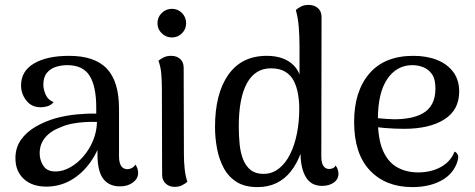

<svg xmlns="http://www.w3.org/2000/svg" viewBox="-20 -751 1938 784"><path d="M470 10Q425 10 401.5 -21Q378 -52 378 -122V-202L398 -194Q382 -135 349 -88.5Q316 -42 270 -15.5Q224 11 169 11Q111 11 77 -20.5Q43 -52 43 -105Q43 -148 65.5 -180Q88 -212 126 -234Q164 -256 210 -269Q252 -280 295 -284Q338 -288 373 -287V-312Q373 -398 346 -441.5Q319 -485 254 -485Q231 -485 208.5 -478Q186 -471 171.5 -453.5Q157 -436 157 -405Q157 -386 166.5 -364.5Q176 -343 199 -334Q189 -322 175 -317.5Q161 -313 146 -313Q109 -313 87.5 -340.5Q66 -368 66 -402Q66 -461 119 -492Q172 -523 262 -523Q367 -523 416.5 -470.5Q466 -418 466 -307V-113Q466 -60 501 -60Q508 -60 517.5 -64.5Q527 -69 533 -79Q539 -70 541.5 -61.5Q544 -53 544 -45Q544 -22 523 -6Q502 10 470 10ZM212 -51Q239 -52 268 -68.5Q297 -85 321 -113Q345 -141 360 -177Q375 -213 376 -253Q353 -254 326.5 -252.5Q300 -251 274.5 -246Q249 -241 229 -232Q188 -217 165 -190Q142 -163 142 -125Q142 -96 158 -72.5Q174 -49 212 -51Z M682 -598Q658 -598 640.5 -615Q623 -632 623 -656Q623 -681 640.5 -698Q658 -715 682 -715Q706 -715 723 -698Q740 -681 740 -656Q740 -632 723 -615Q706 -598 682 -598ZM731 -120Q731 -91 734 -62Q737 -33 745 -9Q739 -3 725.5 4.5Q712 12 693 12Q671 12 656.5 -1.5Q642 -15 642 -38L641 -391Q641 -421 638.5 -450Q636 -479 627 -503Q634 -509 647 -516Q660 -523 679 -523Q701 -523 715.5 -510.5Q730 -498 730 -474Z M1031 13Q979 13 945.5 -8.5Q912 -30 893 -66Q874 -102 866 -145.5Q858 -189 858 -232Q858 -369 912.5 -446Q967 -523 1069 -523Q1120 -523 1154.5 -503Q1189 -483 1203 -447V-563Q1203 -601 1200 -639.5Q1197 -678 1188 -710Q1194 -716 1207.5 -723.5Q1221 -731 1240 -731Q1263 -731 1278 -718Q1293 -705 1293 -681L1292 -113Q1292 -86 1300.5 -73.5Q1309 -61 1324 -61Q1329 -61 1337.5 -63.5Q1346 -66 1350 -75Q1357 -67 1359.5 -58Q1362 -49 1362 -42Q1362 -19 1343 -5.5Q1324 8 1295 8Q1250 8 1228.5 -28.5Q1207 -65 1207 -130V-211L1229 -218Q1223 -166 1207.5 -124Q1192 -82 1167.5 -51Q1143 -20 1109 -3.5Q1075 13 1031 13ZM1056 -41Q1091 -41 1118.5 -62.5Q1146 -84 1164.5 -121Q1183 -158 1192.5 -206Q1202 -254 1202 -307Q1202 -337 1197 -366.5Q1192 -396 1180 -420Q1168 -444 1145 -458Q1122 -472 1086 -472Q1022 -472 988.5 -411.5Q955 -351 955 -235Q955 -197 958.5 -162Q962 -127 973 -99.5Q984 -72 1004 -56.5Q1024 -41 1056 -41Z M1664 13Q1555 13 1490.5 -55Q1426 -123 1426 -253Q1426 -378 1488 -450.5Q1550 -523 1668 -523Q1722 -523 1764 -506.5Q1806 -490 1830.5 -457.5Q1855 -425 1855 -377Q1855 -302 1794.5 -263.5Q1734 -225 1630 -225Q1589 -225 1549.5 -228.5Q1510 -232 1468 -241L1470 -275Q1495 -271 1526 -268Q1557 -265 1590 -264Q1623 -264 1653 -269.5Q1683 -275 1707 -288.5Q1731 -302 1744.5 -327Q1758 -352 1758 -390Q1758 -428 1744 -448Q1730 -468 1708.5 -476.5Q1687 -485 1664 -485Q1600 -485 1561.5 -428.5Q1523 -372 1523 -264Q1523 -183 1544 -135.5Q1565 -88 1602.5 -67.5Q1640 -47 1687 -47Q1741 -47 1781 -69.5Q1821 -92 1836 -132Q1846 -128 1850 -117Q1854 -106 1844 -81Q1825 -35 1777 -11Q1729 13 1664 13Z"/></svg>

Font: Arima Thin Medium
Style: Regular
Weight: 500
Version: Version 1.100